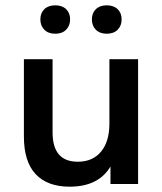

<svg xmlns="http://www.w3.org/2000/svg" viewBox="-20 -693 610 723"><path d="M242 10Q159 10 114.5 -37Q70 -84 70 -179V-470H178V-194Q178 -84 273 -84Q329 -84 360.5 -122Q392 -160 392 -228V-470H500V0H396V-66Q351 10 242 10ZM229 -581Q214 -566 188 -566Q162 -566 147 -581Q132 -596 132 -620Q132 -644 147 -658.5Q162 -673 188 -673Q214 -673 229 -658.5Q244 -644 244 -620Q244 -596 229 -581ZM423 -581Q408 -566 382 -566Q356 -566 341 -581Q326 -596 326 -620Q326 -644 341 -658.5Q356 -673 382 -673Q408 -673 423 -658.5Q438 -644 438 -620Q438 -596 423 -581Z"/></svg>

Font: Celebes SemiBold
Style: Regular
Weight: 600
Designer: Anugrah Pasau
Foundry: Lafontype
Version: Version 1.000